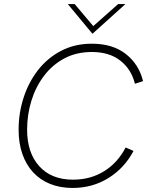

<svg xmlns="http://www.w3.org/2000/svg" viewBox="-20 -921 739 949"><path d="M339 8Q277 8 227.5 -12Q178 -32 143.5 -69.5Q109 -107 90.5 -160Q72 -213 72 -280Q72 -362 96.5 -438Q121 -514 167.5 -574Q214 -634 281.5 -669.5Q349 -705 434 -705Q537 -705 602 -654Q667 -603 687 -520L647 -507Q629 -579 574.5 -621.5Q520 -664 434 -664Q357 -664 297.5 -632Q238 -600 197 -545.5Q156 -491 135 -422.5Q114 -354 114 -280Q114 -166 174 -99.5Q234 -33 341 -33Q428 -33 495 -75Q562 -117 601 -192L640 -175Q595 -90 516 -41Q437 8 339 8ZM437 -754 315 -901H349L441 -792L564 -901H600Z"/></svg>

Font: Hanken Grotesk ExtraLight
Style: Italic
Weight: 250
Italic angle: -8°
Designer: Alfredo Marco Pradil
Foundry: Hanken Design Co.
Version: Version 3.013